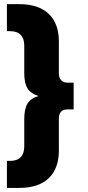

<svg xmlns="http://www.w3.org/2000/svg" viewBox="-20 -851 422 924"><path d="M334.4 -324.4H304.4Q263.3 -324.4 263.3 -280V-126.7Q263.3 -40 214.4 6.7Q165.6 53.3 72.2 53.3H13.3V-76.7H27.8Q62.2 -76.7 79.4 -94.4Q96.7 -112.2 96.7 -145.6V-276.7Q96.7 -327.8 112.8 -353.3Q128.9 -378.9 165.6 -388.9Q128.9 -400 112.8 -425Q96.7 -450 96.7 -501.1V-632.2Q96.7 -665.6 79.4 -683.3Q62.2 -701.1 27.8 -701.1H13.3V-831.1H72.2Q165.6 -831.1 214.4 -784.4Q263.3 -737.8 263.3 -651.1V-497.8Q263.3 -476.7 274.4 -465Q285.6 -453.3 304.4 -453.3H334.4Z"/></svg>

Font: Paperlogy 9 Black
Style: Regular
Weight: 900
Designer: redesigned by Lee Juim, glyphs from Gmarket Sans & Montserrat
Foundry: PT&
Version: Version 1.001